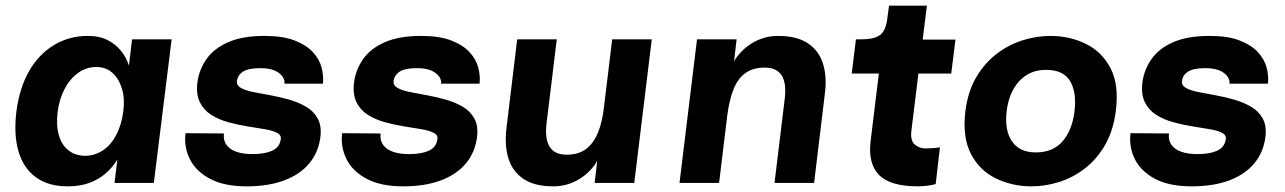

<svg xmlns="http://www.w3.org/2000/svg" viewBox="-20 -647 4546 679"><path d="M219 12Q151 12 107 -20Q63 -52 45.5 -111.5Q28 -171 38 -253Q49 -337 83.5 -396.5Q118 -456 171.5 -488Q225 -520 290 -520Q332 -520 361 -505Q390 -490 408.5 -466.5Q427 -443 436 -415L447 -508H587L524 0H385L395 -83Q379 -56 354.5 -34.5Q330 -13 297 -0.5Q264 12 219 12ZM283 -96Q317 -97 345 -116Q373 -135 391.5 -170.5Q410 -206 416 -253Q422 -297 411.5 -332.5Q401 -368 378 -389Q355 -410 321 -410Q285 -410 256 -389Q227 -368 208.5 -332.5Q190 -297 184 -253Q178 -205 188 -169.5Q198 -134 222.5 -115Q247 -96 283 -96Z M852 12Q773 12 723 -14.5Q673 -41 651.5 -84Q630 -127 636 -176L772 -175Q769 -151 781 -134.5Q793 -118 816.5 -110Q840 -102 873 -102Q916 -102 942.5 -114Q969 -126 973 -155Q975 -170 958.5 -178Q942 -186 914 -190.5Q886 -195 852.5 -200.5Q819 -206 786.5 -215Q754 -224 727.5 -240.5Q701 -257 687 -285Q673 -313 678 -355Q684 -401 710.5 -438.5Q737 -476 787.5 -498Q838 -520 915 -520Q980 -520 1021.5 -504Q1063 -488 1086.5 -462.5Q1110 -437 1117.5 -407.5Q1125 -378 1122 -351H986Q988 -373 965.5 -389.5Q943 -406 900 -406Q859 -406 840 -394Q821 -382 818 -361Q816 -345 832 -336Q848 -327 876 -321.5Q904 -316 937 -310Q970 -304 1003 -294.5Q1036 -285 1062.5 -269.5Q1089 -254 1103.5 -228Q1118 -202 1113 -162Q1106 -108 1073.5 -69Q1041 -30 985 -9Q929 12 852 12Z M1406 12Q1327 12 1277 -14.5Q1227 -41 1205.5 -84Q1184 -127 1190 -176L1326 -175Q1323 -151 1335 -134.5Q1347 -118 1370.5 -110Q1394 -102 1427 -102Q1470 -102 1496.5 -114Q1523 -126 1527 -155Q1529 -170 1512.5 -178Q1496 -186 1468 -190.5Q1440 -195 1406.5 -200.5Q1373 -206 1340.5 -215Q1308 -224 1281.5 -240.5Q1255 -257 1241 -285Q1227 -313 1232 -355Q1238 -401 1264.5 -438.5Q1291 -476 1341.5 -498Q1392 -520 1469 -520Q1534 -520 1575.5 -504Q1617 -488 1640.5 -462.5Q1664 -437 1671.5 -407.5Q1679 -378 1676 -351H1540Q1542 -373 1519.5 -389.5Q1497 -406 1454 -406Q1413 -406 1394 -394Q1375 -382 1372 -361Q1370 -345 1386 -336Q1402 -327 1430 -321.5Q1458 -316 1491 -310Q1524 -304 1557 -294.5Q1590 -285 1616.5 -269.5Q1643 -254 1657.5 -228Q1672 -202 1667 -162Q1660 -108 1627.5 -69Q1595 -30 1539 -9Q1483 12 1406 12Z M2285 -508 2223 0H2083L2092 -78Q2082 -60 2066 -43.5Q2050 -27 2030 -14.5Q2010 -2 1986.5 5Q1963 12 1937 12Q1870 12 1831 -14.5Q1792 -41 1778 -87Q1764 -133 1771 -193L1809 -508H1949L1913 -212Q1906 -157 1923.5 -128.5Q1941 -100 1984 -100Q2026 -100 2052.5 -120Q2079 -140 2094.5 -177.5Q2110 -215 2116 -269L2145 -508Z M2383 0 2445 -508H2585L2576 -430Q2586 -448 2602 -464.5Q2618 -481 2638 -493.5Q2658 -506 2682 -513Q2706 -520 2731 -520Q2798 -520 2837 -494Q2876 -468 2890.5 -421.5Q2905 -375 2897 -315L2859 0H2719L2755 -296Q2762 -352 2744.5 -380Q2727 -408 2684 -408Q2643 -408 2616 -388.5Q2589 -369 2574 -331Q2559 -293 2552 -239L2523 0Z M3226 12Q3128 12 3088.5 -28.5Q3049 -69 3059 -149L3088 -387H2992L3007 -508H3026Q3058 -508 3077 -515Q3096 -522 3105.5 -538.5Q3115 -555 3118 -582L3124 -627H3258L3243 -507H3359L3344 -387H3228L3203 -184Q3199 -149 3215.5 -135.5Q3232 -122 3252 -122Q3262 -122 3277 -123Q3292 -124 3304 -126L3289 4Q3276 8 3257 10Q3238 12 3226 12Z M3628 12Q3560 12 3502 -16Q3444 -44 3413.5 -103Q3383 -162 3394 -254Q3403 -324 3432.5 -374Q3462 -424 3504.5 -456.5Q3547 -489 3596.5 -504.5Q3646 -520 3694 -520Q3763 -520 3820 -492Q3877 -464 3907.5 -405.5Q3938 -347 3926 -254Q3917 -185 3888.5 -135Q3860 -85 3817.5 -52Q3775 -19 3726 -3.5Q3677 12 3628 12ZM3643 -108Q3704 -108 3738 -147.5Q3772 -187 3780 -254Q3788 -320 3764.5 -360Q3741 -400 3679 -400Q3621 -400 3584.5 -360Q3548 -320 3540 -254Q3532 -187 3558.5 -147.5Q3585 -108 3643 -108Z M4194 12Q4115 12 4065 -14.5Q4015 -41 3993.5 -84Q3972 -127 3978 -176L4114 -175Q4111 -151 4123 -134.5Q4135 -118 4158.5 -110Q4182 -102 4215 -102Q4258 -102 4284.5 -114Q4311 -126 4315 -155Q4317 -170 4300.5 -178Q4284 -186 4256 -190.5Q4228 -195 4194.5 -200.5Q4161 -206 4128.5 -215Q4096 -224 4069.5 -240.5Q4043 -257 4029 -285Q4015 -313 4020 -355Q4026 -401 4052.5 -438.5Q4079 -476 4129.5 -498Q4180 -520 4257 -520Q4322 -520 4363.5 -504Q4405 -488 4428.5 -462.5Q4452 -437 4459.5 -407.5Q4467 -378 4464 -351H4328Q4330 -373 4307.5 -389.5Q4285 -406 4242 -406Q4201 -406 4182 -394Q4163 -382 4160 -361Q4158 -345 4174 -336Q4190 -327 4218 -321.5Q4246 -316 4279 -310Q4312 -304 4345 -294.5Q4378 -285 4404.5 -269.5Q4431 -254 4445.5 -228Q4460 -202 4455 -162Q4448 -108 4415.5 -69Q4383 -30 4327 -9Q4271 12 4194 12Z"/></svg>

Font: Inclusive Sans
Style: Italic
Weight: 400
Italic angle: -7°
Designer: Olivia King
Foundry: Olivia King
Version: Version 2.004